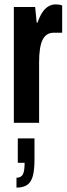

<svg xmlns="http://www.w3.org/2000/svg" viewBox="-20 -559 303 874"><path d="M43 0V-527H140L147 -456H151Q160 -483 172 -501.5Q184 -520 199.5 -529.5Q215 -539 234 -539Q241 -539 248.5 -538Q256 -537 263 -534V-410H224Q207 -410 194.5 -402Q182 -394 174 -378Q166 -362 162 -336.5Q158 -311 158 -276V0ZM55 295V250Q76 250 84 235Q92 220 92 182H61V71H137V166Q137 214 129.5 242Q122 270 104 282.5Q86 295 55 295Z"/></svg>

Font: Archivo ExtraCondensed
Style: Bold
Weight: 700
Width: 2
Designer: Hector Gatti
Foundry: Omnibus-Type
Version: Version 2.001